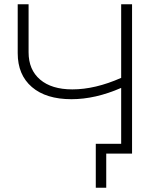

<svg xmlns="http://www.w3.org/2000/svg" viewBox="-20 -720 765 900"><path d="M315 -255Q196 -255 129.5 -312Q63 -369 63 -471V-700H114V-475Q114 -393 168 -347Q222 -301 319 -301Q426 -301 548 -355V-700H599V0H478V160H429V-46H548V-308Q427 -255 315 -255Z"/></svg>

Font: Montserrat Light
Style: Regular
Weight: 300
Designer: Julieta Ulanovsky
Foundry: Julieta Ulanovsky
Version: Version 9.000; ttfautohint (v1.8.4.7-5d5b)